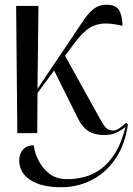

<svg xmlns="http://www.w3.org/2000/svg" viewBox="-20 -561 559 809"><path d="M53 0 48 -536H142L138 -187L289 -411Q315 -451 335.5 -480.5Q356 -510 377.5 -525.5Q399 -541 428 -541Q470 -541 483 -516Q496 -491 496 -452Q440 -466 404 -460.5Q368 -455 340.5 -431Q313 -407 284 -366L254 -326L401 -61Q416 -34 426.5 -22.5Q437 -11 457 -11Q470 -11 484.5 -21.5Q499 -32 512 -44L519 -36Q506 51 465.5 109.5Q425 168 365.5 198Q306 228 238 228Q155 228 108 197.5Q61 167 61 114Q61 88 77 69.5Q93 51 122 51Q125 79 141 112.5Q157 146 187 170Q217 194 264 194Q295 194 330 186Q365 178 399 155.5Q433 133 462 89Q491 45 509 -27Q496 -15 473 -3.5Q450 8 420 8Q378 8 352 -9Q326 -26 309 -61L208 -264L138 -169L137 0Z"/></svg>

Font: Noto Serif Display SemiCondensed
Style: Regular
Weight: 400
Width: 4
Designer: Monotype Design Team
Foundry: Monotype Imaging Inc.
Version: Version 2.009